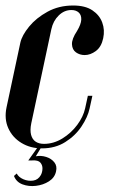

<svg xmlns="http://www.w3.org/2000/svg" viewBox="-29 -520 413 680"><path d="M20.5 103.2 30.2 94.5Q36.8 107.5 53.8 114.9Q70.8 122.2 88.5 119.6Q106.2 117 115.8 99.8Q121 90 121.4 77.5Q121.8 65 114 55.9Q106.2 46.8 85.2 48.2H71.2L104.8 1H117.5L97.8 33.5Q116.5 30 134.6 35.8Q152.8 41.5 163.4 54.8Q174 68 169.5 87Q164.8 109.2 144.4 122.2Q124 135.2 98.2 138.2Q72.5 141.2 50.5 132.9Q28.5 124.5 20.5 103.2ZM43.2 -369.5Q49 -395 74.1 -425.8Q99.2 -456.5 139.4 -478.5Q179.5 -500.5 230 -500.5Q272.8 -500.5 298.1 -483.5Q323.5 -466.5 333.1 -440.2Q342.8 -414 336.5 -384.5Q330 -353.8 310.6 -339.4Q291.2 -325 271 -325Q253.5 -325 240.1 -334.5Q226.8 -344 225.9 -363Q225 -382 243.8 -410.2Q258 -433.8 258.8 -450.2Q259.5 -466.8 249.9 -475.6Q240.2 -484.5 223.8 -484.5Q198.5 -484.5 178.9 -465.2Q159.2 -446 152.8 -416.2L81.8 -83.5Q76.8 -59 81.1 -42.5Q85.5 -26 97.4 -18.2Q109.2 -10.5 126.8 -10.5Q160.8 -10.5 191.8 -29.5Q222.8 -48.5 244.4 -77.5Q266 -106.5 272.5 -136.2L282.2 -180.8H298.2L288.2 -135.2Q281.8 -105.5 259.8 -72.4Q237.8 -39.2 202.2 -16.9Q166.8 5.5 119.5 5.5Q78.5 5.5 46.9 -13.8Q15.2 -33 0.4 -65.9Q-14.5 -98.8 -5.8 -140Z"/></svg>

Font: Emberly Black
Style: Italic
Weight: 900
Italic angle: -12°
Designer: Rajesh Rajput
Foundry: Rajesh Rajput
Version: Version 1.000